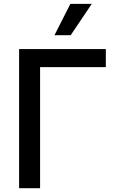

<svg xmlns="http://www.w3.org/2000/svg" viewBox="-20 -984 617 1004"><path d="M533.4 -727.3H79.9V0H189.6V-632.8H533.4ZM264.9 -800.1H349.8L459.9 -963.8H348Z"/></svg>

Font: Margiela Sans Medium
Style: Regular
Weight: 500
Designer: Stefan Endress, Andreas Faust
Version: Version 1.100;FEAKit 1.0